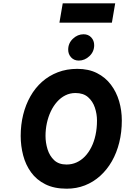

<svg xmlns="http://www.w3.org/2000/svg" viewBox="-20 -1128 756 1160"><path d="M383 12Q307 12 253.8 -14.8Q200.5 -41.5 167.8 -86.8Q135 -132 120 -189.2Q105 -246.5 105 -307Q105 -374 120 -434.8Q135 -495.5 163.8 -546.2Q192.5 -597 234.2 -634Q276 -671 329.5 -691.5Q383 -712 447 -712Q515.5 -712 566.2 -686.2Q617 -660.5 650.2 -616.2Q683.5 -572 699.8 -516.2Q716 -460.5 716 -400Q716 -329.5 700.5 -267Q685 -204.5 655.8 -153.5Q626.5 -102.5 585.2 -65.2Q544 -28 493 -8Q442 12 383 12ZM382 -134Q414 -134 442 -146.5Q470 -159 492.8 -182.5Q515.5 -206 532 -239Q548.5 -272 557.2 -312.5Q566 -353 566 -400Q566 -439.5 553.2 -477.8Q540.5 -516 512 -541Q483.5 -566 436 -566Q403 -566 375 -552Q347 -538 324.8 -513Q302.5 -488 287 -455.2Q271.5 -422.5 263.2 -384.5Q255 -346.5 255 -307Q255 -266 267.2 -226.2Q279.5 -186.5 307.2 -160.2Q335 -134 382 -134ZM456 -762Q427.5 -762 409.8 -781.2Q392 -800.5 392 -828Q392 -867 420.5 -894Q449 -921 485 -921Q513.5 -921 531.2 -902Q549 -883 549 -855Q549 -816 520.5 -789Q492 -762 456 -762ZM339 -991 359 -1108H676L656 -991Z"/></svg>

Font: Overpass Black
Style: Italic
Weight: 900
Italic angle: -10°
Designer: Delve Withrington, Dave Bailey, Thomas Jockin
Foundry: Delve Fonts LLC
Version: Version 4.000